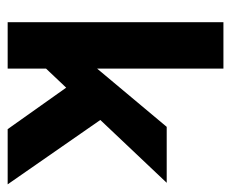

<svg xmlns="http://www.w3.org/2000/svg" viewBox="-71 -532 603 501"><g transform="rotate(90 230.5 -281.5)"><path d="M159 0H38V-563H159ZM254 -298 461 0H317L166 -213ZM157 -98V-231L311 -415H457Z"/></g></svg>

Font: Darker Grotesque ExtraBold
Style: Regular
Weight: 800
Designer: Gabriel Lam
Foundry: TypeRant
Version: Version 1.000;gftools[0.9.28]